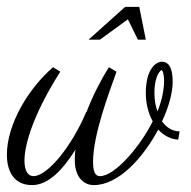

<svg xmlns="http://www.w3.org/2000/svg" viewBox="-40 -533 554 557"><path d="M114 -338C44 -278 -20 -174 -20 -84C-20 -34 2 4 53 4C100 4 142 -40 179 -99C177 -88 177 -78 177 -68C177 -19 203 4 232 4C304 4 375 -75 419 -157C434 -141 454 -129 477 -128L481 -152C459 -152 442 -164 430 -181C450 -223 461 -265 461 -296C461 -340 447 -354 430 -354C411 -354 383 -331 383 -263C383 -233 390 -205 403 -181C368 -110 294 -22 250 -22C233 -22 230 -42 230 -64C230 -142 276 -263 298 -325L276 -338C253 -302 229 -255 211 -208H210C170 -112 99 -22 57 -22C41 -22 31 -38 31 -67C31 -119 62 -211 135 -325ZM417 -210C411 -225 408 -244 408 -263C408 -318 428 -330 429 -330C431 -329 436 -320 436 -299C436 -271 429 -240 417 -210ZM383 -418 364 -513H323L217 -418H250L331 -477L360 -418Z"/></svg>

Font: Parisienne
Style: Regular
Weight: 400
Designer: Astigmatic (AOETI)
Foundry: Astigmatic (AOETI)
Version: Version 1.000